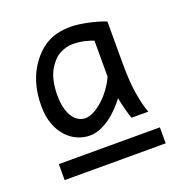

<svg xmlns="http://www.w3.org/2000/svg" viewBox="-85 -791 510 551"><g transform="rotate(-20 170.0 -516.0)"><path d="M22 -361.3H330.6V-312.5H22ZM175.8 -671.4Q157.2 -671.4 137.7 -661.4Q118.2 -651.4 102.5 -625Q94.2 -611.3 89.8 -591.1Q85.4 -570.8 85.4 -549.3Q85.4 -524.9 90.1 -507.8Q94.7 -490.7 102.5 -479.7Q110.4 -468.8 119.9 -463.9Q129.4 -459 139.2 -459Q151.4 -459 165.8 -466.6Q180.2 -474.1 193.8 -486.6Q207.5 -499 219.5 -515.4Q231.4 -531.7 239.3 -549.3V-659.2Q230.5 -663.1 213.4 -667.2Q196.3 -671.4 175.8 -671.4ZM293 -571.3Q293 -515.6 299.1 -477.8Q305.2 -439.9 314.9 -415H263.7Q262.2 -418.5 260 -425.5Q257.8 -432.6 255.4 -441.7Q252.9 -450.7 250.5 -460.7Q248 -470.7 246.6 -481Q235.4 -466.3 222.4 -453.1Q209.5 -439.9 195.1 -429.9Q180.7 -419.9 165.5 -413.8Q150.4 -407.7 134.3 -407.7Q115.7 -407.7 97.4 -415.5Q79.1 -423.3 64.5 -439Q49.8 -454.6 40.8 -478.5Q31.7 -502.4 31.7 -534.7Q31.7 -568.4 38.8 -595.7Q45.9 -623 58.6 -644.5Q81.5 -682.6 112.3 -701.4Q143.1 -720.2 188 -720.2Q199.2 -720.2 212.4 -718.5Q225.6 -716.8 239.5 -713.9Q253.4 -710.9 267.3 -707Q281.2 -703.1 293 -698.2Z"/></g></svg>

Font: Andika Basic
Style: Regular
Weight: 400
Designer: Annie Olsen & Victor Gaultney
Foundry: SIL International
Version: Version 1.000